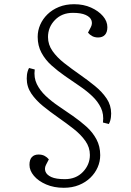

<svg xmlns="http://www.w3.org/2000/svg" viewBox="-20 -735 622 912"><path d="M508 -196Q508 -188 507 -179Q506 -170 503.5 -161.5Q501 -153 497 -146L469 -153Q474 -192 459.5 -222.5Q445 -253 418 -278.5Q391 -304 357 -327Q323 -350 288.5 -374Q254 -398 224.5 -424.5Q195 -451 177 -484.5Q159 -518 159 -560Q159 -590 171 -617.5Q183 -645 205.5 -667Q228 -689 260 -702Q292 -715 332 -715Q377 -715 412.5 -699Q448 -683 469 -658.5Q490 -634 490 -606Q490 -582 478.5 -569.5Q467 -557 446 -557Q430 -557 418 -563.5Q406 -570 398 -580L411 -605Q420 -622 414.5 -638Q409 -654 387 -664Q365 -674 326 -674Q274 -674 241 -640Q208 -606 208 -559Q208 -523 229.5 -492.5Q251 -462 285.5 -435Q320 -408 358 -381.5Q396 -355 430.5 -327Q465 -299 486.5 -267Q508 -235 508 -196ZM107 -362Q107 -371 108 -379.5Q109 -388 111.5 -396.5Q114 -405 118 -412L145 -405Q140 -366 155 -335.5Q170 -305 197 -279.5Q224 -254 258 -231Q292 -208 326.5 -184Q361 -160 390.5 -133.5Q420 -107 438 -73.5Q456 -40 456 2Q456 32 444 59.5Q432 87 409.5 109Q387 131 355 144Q323 157 283 157Q236 157 199 141Q162 125 141 100Q120 75 120 48Q120 23 131.5 11Q143 -1 163 -1Q180 -1 192 5.5Q204 12 212 22L199 47Q190 64 196 80Q202 96 224 106Q246 116 288 116Q341 116 374 81.5Q407 47 407 1Q407 -35 385.5 -65.5Q364 -96 329.5 -123Q295 -150 257 -176.5Q219 -203 184.5 -231Q150 -259 128.5 -291Q107 -323 107 -362Z"/></svg>

Font: Literata ExtraLight
Style: Italic
Weight: 250
Italic angle: -2°
Designer: Latin by Veronika Burian and Jose Scaglione. Greek by Irene Vlachou. Cyrillic by Vera Evstafieva
Foundry: TypeTogether
Version: Version 3.002